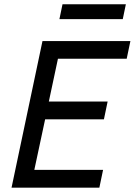

<svg xmlns="http://www.w3.org/2000/svg" viewBox="-20 -865 621 885"><path d="M33.2 0 175.8 -675.8H581.1L564 -594.2H247.1L205.1 -397H476.1L459 -314.9H188L138.2 -82H455.1L438 0ZM253.9 -776.9 268.1 -845.2H560.1L545.9 -776.9Z"/></svg>

Font: Clear Sans
Style: Italic
Weight: 400
Italic angle: -12°
Foundry: Intel Corporation
Version: Version 1.00